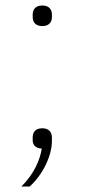

<svg xmlns="http://www.w3.org/2000/svg" viewBox="-20 -535 308 699"><path d="M134 -440C157 -440 169 -453 169 -473V-482C169 -502 157 -515 134 -515C111 -515 99 -502 99 -482V-473C99 -453 111 -440 134 -440ZM134 -68C109 -68 99 -54 99 -34V-24C99 -9 108 5 132 6C126 45 106 96 58 144H88C135 102 169 33 169 -22V-34C169 -54 158 -68 134 -68Z"/></svg>

Font: IBM Plex Devanagari ExtraLight
Style: Regular
Weight: 200
Designer: Mike Abbink, Paul van der Laan, Pieter van Rosmalen, Erin McLaughlin
Foundry: Bold Monday
Version: Version 1.0